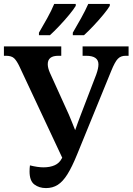

<svg xmlns="http://www.w3.org/2000/svg" viewBox="-20 -951 677 981"><path d="M215 10Q180 10 155.5 -8.5Q131 -27 131 -75Q131 -91 133 -106Q173 -96 202 -96Q236 -96 260 -107Q284 -118 296 -142L298 -145L80 -610Q66 -640 52.5 -653Q39 -666 11 -666H0V-714H293V-666H278Q224 -666 224 -623Q224 -604 235 -579L332 -365Q341 -343 348.5 -325Q356 -307 364 -286Q371 -307 378 -325Q385 -343 393 -365L472 -571Q483 -602 483 -622Q483 -666 420 -666H402V-714H637V-666H621Q597 -666 582 -650.5Q567 -635 548 -588L374 -162Q348 -98 324.5 -60.5Q301 -23 275 -6.5Q249 10 215 10ZM352 -784Q372 -818 394 -857.5Q416 -897 431 -931H541V-921Q531 -904 507.5 -875.5Q484 -847 457 -818.5Q430 -790 409 -771H352ZM179 -784Q199 -818 221 -857.5Q243 -897 257 -931H367V-921Q357 -904 333.5 -875.5Q310 -847 283 -818.5Q256 -790 235 -771H179Z"/></svg>

Font: Noto Serif SemiCondensed SemiBold
Style: Regular
Weight: 600
Width: 4
Designer: Monotype Design Team
Foundry: Monotype Imaging Inc.
Version: Version 2.013; ttfautohint (v1.8.4.7-5d5b)